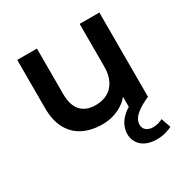

<svg xmlns="http://www.w3.org/2000/svg" viewBox="-172 -681 1025 1055"><g transform="rotate(-30 340.5 -153.0)"><path d="M308 7Q240 7 188 -18.5Q136 -44 107 -96.5Q78 -149 78 -229V-534H203V-246Q203 -174 235.5 -138.5Q268 -103 328 -103Q372 -103 404.5 -121Q437 -139 455.5 -175Q474 -211 474 -264V-534H599V-1L600 0Q557 19 531.5 37Q506 55 494 73Q482 91 482 111Q482 134 498.5 147Q515 160 541 160Q557 160 573.5 155.5Q590 151 602 144L623 205Q604 215 579 221.5Q554 228 527 228Q466 228 432 198.5Q398 169 398 121Q398 92 412.5 63.5Q427 35 460 9Q469 2 480 -4V-68Q457 -39 422 -21Q370 7 308 7Z"/></g></svg>

Font: Montserrat Thin SemiBold
Style: Regular
Weight: 600
Version: Version 9.000